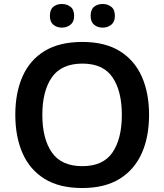

<svg xmlns="http://www.w3.org/2000/svg" viewBox="-20 -936 827 966"><path d="M730 -358Q730 -247 693 -164.5Q656 -82 581.5 -36Q507 10 394 10Q279 10 204.5 -36Q130 -82 93.5 -165Q57 -248 57 -359Q57 -469 93.5 -551.5Q130 -634 204.5 -679.5Q279 -725 395 -725Q507 -725 581.5 -679.5Q656 -634 693 -551.5Q730 -469 730 -358ZM193 -358Q193 -238 241 -169Q289 -100 394 -100Q499 -100 546 -169Q593 -238 593 -358Q593 -478 546 -547Q499 -616 395 -616Q289 -616 241 -547Q193 -478 193 -358ZM231 -856Q231 -888 248.5 -902Q266 -916 291 -916Q316 -916 334.5 -902Q353 -888 353 -856Q353 -826 334.5 -811.5Q316 -797 291 -797Q266 -797 248.5 -811.5Q231 -826 231 -856ZM436 -856Q436 -888 453.5 -902Q471 -916 497 -916Q521 -916 539.5 -902Q558 -888 558 -856Q558 -826 539.5 -811.5Q521 -797 497 -797Q471 -797 453.5 -811.5Q436 -826 436 -856Z"/></svg>

Font: Noto Sans Meetei Mayek SemiBold
Style: Regular
Weight: 600
Designer: Monotype Design Team and Neelakash Kshetrimayum
Foundry: Monotype Imaging Inc.
Version: Version 2.002; ttfautohint (v1.8.4.7-5d5b)